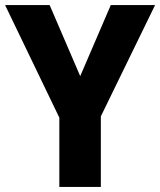

<svg xmlns="http://www.w3.org/2000/svg" viewBox="-20 -734 629 754"><path d="M295 -435 415 -714H589L376 -277V0H213V-272L0 -714H175Z"/></svg>

Font: Noto Sans Armenian SemiCondensed ExtraBold
Style: Regular
Weight: 800
Width: 4
Designer: Monotype Design Team
Foundry: Monotype Imaging Inc.
Version: Version 2.008; ttfautohint (v1.8.4.7-5d5b)